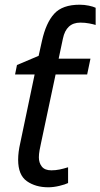

<svg xmlns="http://www.w3.org/2000/svg" viewBox="-20 -785 426 815"><path d="M185 10Q131 10 94 -16Q57 -42 57 -107Q57 -139 66 -178L127 -469H44L52 -509L144 -548L158 -611Q175 -688 210 -726.5Q245 -765 318 -765Q338 -765 357 -761Q376 -757 386 -752V-679Q377 -682 359 -685.5Q341 -689 321 -689Q261 -689 247 -621L229 -536H364L350 -469H216L154 -177Q151 -164 148 -147.5Q145 -131 145 -117Q145 -94 157.5 -78Q170 -62 198 -62Q216 -62 233 -65.5Q250 -69 269 -75V-8Q257 -2 232 4Q207 10 185 10Z"/></svg>

Font: Manna Sans
Style: Italic
Weight: 400
Italic angle: -12°
Designer: Monotype Design Team
Foundry: Monotype Imaging Inc.
Version: Version 2.001.1; ttfautohint (v1.8.2)